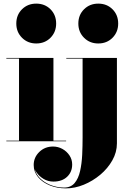

<svg xmlns="http://www.w3.org/2000/svg" viewBox="-20 -780 736 1060"><path d="M180 -540Q133 -540 101.5 -571.5Q70 -603 70 -650Q70 -697.5 101.5 -728.8Q133 -760 180 -760Q227.5 -760 258.8 -728.8Q290 -697.5 290 -650Q290 -603 258.8 -571.5Q227.5 -540 180 -540ZM275 -460V-3.5H345V0H15V-3.5H85V-456.5H15V-460ZM344 260Q296 260 255.5 243.8Q215 227.5 190.5 198.2Q166 169 166 131Q166 89 196.8 59Q227.5 29 273 29Q300.5 29 324.5 42.2Q348.5 55.5 363.5 78Q378.5 100.5 378.5 128Q378.5 169.5 350.5 196Q322.5 222.5 275 222.5Q245.5 222.5 221 208Q196.5 193.5 181.8 172.2Q167 151 167 131H169.5Q169.5 168 193.5 196Q217.5 224 255.2 239.8Q293 255.5 333.5 255.5Q371 255.5 392 230.5Q413 205.5 422.2 164.2Q431.5 123 433.8 74Q436 25 436 -22.5V-456.5H346V-460H625.5V11.5Q625.5 60.5 600.2 105.2Q575 150 533.5 184.8Q492 219.5 442.5 239.8Q393 260 344 260ZM522.5 -540Q475.5 -540 444 -571.5Q412.5 -603 412.5 -650Q412.5 -697.5 444 -728.8Q475.5 -760 522.5 -760Q570 -760 601.2 -728.8Q632.5 -697.5 632.5 -650Q632.5 -603 601.2 -571.5Q570 -540 522.5 -540Z"/></svg>

Font: Bodoni Moda 48pt Black
Style: Regular
Weight: 900
Designer: Owen Earl
Foundry: indestructible type
Version: Version 2.004